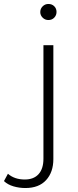

<svg xmlns="http://www.w3.org/2000/svg" viewBox="-108 -750 394 968"><path d="M20 198Q-11 198 -40 189.5Q-69 181 -88 163L-68 126Q-35 155 17 155Q62 155 86.5 128Q111 101 111 50V-522H161V52Q161 118 124.5 158Q88 198 20 198ZM136 -649Q119 -649 107 -661Q95 -673 95 -689Q95 -706 107 -718Q119 -730 136 -730Q154 -730 165.5 -718.5Q177 -707 177 -690Q177 -673 165.5 -661Q154 -649 136 -649Z"/></svg>

Font: Montserrat Thin Light
Style: Regular
Weight: 300
Version: Version 9.000